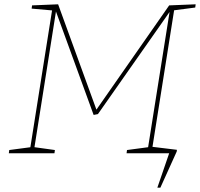

<svg xmlns="http://www.w3.org/2000/svg" viewBox="-20 -712 929 892"><path d="M887 -677 780 -663 790 -671 687 -21 681 -29 782 -15 780 0H568L570 -15L675 -29L667 -21L769 -664L771 -661L435 -182L415 -178L238 -664L241 -665L139 -21L134 -29L235 -15L233 0H21L23 -15L129 -29L120 -21L223 -671L229 -663L127 -672L129 -687L250 -692L430 -197H424L766 -687L889 -692ZM687 -30 802 -16 801 -8 725 160H711L767 -3L773 0H684Z"/></svg>

Font: Bitter Thin
Style: Italic
Weight: 100
Italic angle: -9°
Designer: Sol Matas, and Bitter project Authors
Foundry: Sol Matas
Version: Version 2.002